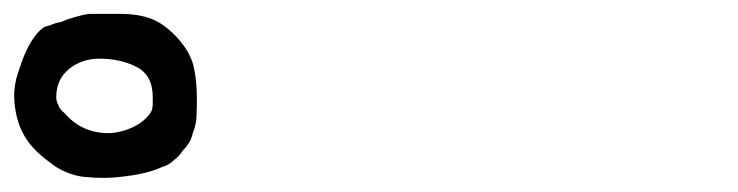

<svg xmlns="http://www.w3.org/2000/svg" viewBox="-26 -837 1046 272"><path d="M-2.9 -725.6Q1 -739.3 6.3 -753.4Q11.7 -767.6 19 -779.3Q26.4 -791 34.2 -796.9Q36.1 -798.8 40 -799.8Q43.9 -800.8 48.8 -802.7Q53.7 -804.7 57.1 -805.2Q60.5 -805.7 62.5 -806.6Q68.4 -809.6 82.5 -813.5Q96.7 -817.4 102.5 -817.4H142.6Q169.9 -817.4 188 -810.5Q206.1 -803.7 224.6 -784.2Q243.2 -763.7 248 -744.1Q252.9 -724.6 252.9 -696.3Q252.9 -684.6 252.4 -672.4Q252 -660.2 247.1 -648.4Q245.1 -639.6 241.2 -633.8Q237.3 -627.9 232.4 -623Q227.5 -615.2 220.7 -610.4Q213.9 -603.5 204.1 -600.6Q187.5 -592.8 163.1 -588.9Q138.7 -585 121.1 -585Q107.4 -585 93.3 -586.4Q79.1 -587.9 66.4 -593.8Q58.6 -596.7 49.8 -603Q41 -609.4 34.2 -615.2Q12.7 -632.8 3.4 -654.8Q-5.9 -676.8 -5.9 -703.1Q-5.9 -711.9 -2.9 -725.6ZM53.7 -699.2Q53.7 -693.4 56.6 -688.5Q57.6 -684.6 60.5 -681.6Q61.5 -679.7 65.4 -676.8Q89.8 -648.4 127.9 -648.4Q135.7 -648.4 145.5 -650.9Q155.3 -653.3 164.1 -657.7Q172.9 -662.1 179.7 -668.5Q186.5 -674.8 189.5 -681.6Q189.5 -683.6 189.9 -685.1Q190.4 -686.5 190.4 -690.4V-699.2Q190.4 -730.5 167.5 -742.2Q144.5 -753.9 115.2 -753.9Q89.8 -753.9 71.8 -739.3Q53.7 -724.6 53.7 -699.2Z"/></svg>

Font: JasonHandwriting4
Style: Regular
Weight: 400
Version: Version 1.01.21